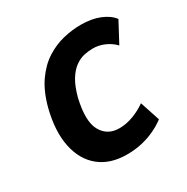

<svg xmlns="http://www.w3.org/2000/svg" viewBox="-126 -619 717 738"><g transform="rotate(-30 232.0 -250.5)"><path d="M233 10Q159 10 112 -28Q65 -66 50.5 -135Q36 -204 59 -296Q76 -361 105.5 -403Q135 -445 172 -468.5Q209 -492 249 -501.5Q289 -511 327 -511Q375 -511 410.5 -496.5Q446 -482 464 -458L416 -368Q398 -387 373 -398Q348 -409 322 -409Q302 -409 282 -404.5Q262 -400 242.5 -386Q223 -372 206.5 -345.5Q190 -319 178 -274Q156 -180 180.5 -136Q205 -92 258 -92Q289 -92 320.5 -104Q352 -116 377 -134L406 -46Q385 -30 357.5 -17Q330 -4 299 3Q268 10 233 10Z"/></g></svg>

Font: Nunito Sans 7pt Condensed
Style: Bold Italic
Weight: 700
Width: 3
Italic angle: -9°
Designer: Vernon Adams
Foundry: Vernon Adams
Version: Version 3.101;gftools[0.9.27]